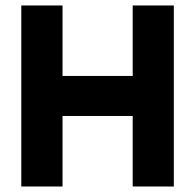

<svg xmlns="http://www.w3.org/2000/svg" viewBox="-20 -678 710 698"><path d="M207.3 0V-256.4H462.4V0H611.9V-658.1H462.4V-401.9H207.3V-658.1H57.5V0Z"/></svg>

Font: Arad-FD-VF Thin
Style: Regular
Weight: 100
Designer: Mohammad Darvishi
Version: Version 1.010;September 21, 2024;FontCreator 15.0.0.2992 64-